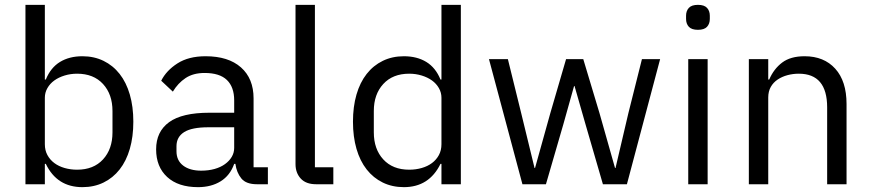

<svg xmlns="http://www.w3.org/2000/svg" viewBox="-20 -760 3592 792"><path d="M85 -740H165V-432H169Q189 -481 227.5 -504.5Q266 -528 320 -528Q368 -528 407 -509Q446 -490 473.5 -455Q501 -420 515.5 -370Q530 -320 530 -258Q530 -196 515.5 -146Q501 -96 473.5 -61Q446 -26 407 -7Q368 12 320 12Q215 12 169 -84H165V0H85ZM298 -60Q366 -60 405 -102.5Q444 -145 444 -214V-302Q444 -371 405 -413.5Q366 -456 298 -456Q271 -456 246.5 -448.5Q222 -441 204 -428Q186 -415 175.5 -396.5Q165 -378 165 -357V-165Q165 -140 175.5 -120.5Q186 -101 204 -87.5Q222 -74 246.5 -67Q271 -60 298 -60Z M1040 0Q995 0 975.5 -24Q956 -48 951 -84H946Q929 -36 890 -12Q851 12 797 12Q715 12 669.5 -30Q624 -72 624 -144Q624 -217 677.5 -256Q731 -295 844 -295H946V-346Q946 -401 916 -430Q886 -459 824 -459Q777 -459 745.5 -438Q714 -417 693 -382L645 -427Q666 -469 712 -498.5Q758 -528 828 -528Q922 -528 974 -482Q1026 -436 1026 -354V-70H1085V0ZM810 -56Q840 -56 865 -63Q890 -70 908 -83Q926 -96 936 -113Q946 -130 946 -150V-235H840Q771 -235 739.5 -215Q708 -195 708 -157V-136Q708 -98 735.5 -77Q763 -56 810 -56Z M1284 0Q1242 0 1220.5 -23.5Q1199 -47 1199 -83V-740H1279V-70H1355V0Z M1801 -84H1797Q1750 12 1646 12Q1598 12 1559 -7Q1520 -26 1492.5 -61Q1465 -96 1450.5 -146Q1436 -196 1436 -258Q1436 -320 1450.5 -370Q1465 -420 1492.5 -455Q1520 -490 1559 -509Q1598 -528 1646 -528Q1700 -528 1738.5 -504.5Q1777 -481 1797 -432H1801V-740H1881V0H1801ZM1668 -60Q1695 -60 1719.5 -67Q1744 -74 1762 -87.5Q1780 -101 1790.5 -120.5Q1801 -140 1801 -165V-357Q1801 -378 1790.5 -396.5Q1780 -415 1762 -428Q1744 -441 1719.5 -448.5Q1695 -456 1668 -456Q1600 -456 1561 -413.5Q1522 -371 1522 -302V-214Q1522 -145 1561 -102.5Q1600 -60 1668 -60Z M1997 -516H2075L2130 -293L2185 -67H2187L2250 -293L2315 -516H2386L2453 -293L2517 -67H2519L2572 -293L2628 -516H2703L2566 0H2467L2395 -248L2350 -405H2348L2304 -248L2232 0H2135Z M2859 -637Q2833 -637 2821.5 -649.5Q2810 -662 2810 -682V-695Q2810 -715 2821.5 -727.5Q2833 -740 2859 -740Q2885 -740 2896.5 -727.5Q2908 -715 2908 -695V-682Q2908 -662 2896.5 -649.5Q2885 -637 2859 -637ZM2819 -516H2899V0H2819Z M3069 0V-516H3149V-432H3153Q3172 -476 3206.5 -502Q3241 -528 3299 -528Q3379 -528 3425.5 -476.5Q3472 -425 3472 -331V0H3392V-317Q3392 -456 3275 -456Q3251 -456 3228.5 -450Q3206 -444 3188 -432Q3170 -420 3159.5 -401.5Q3149 -383 3149 -358V0Z"/></svg>

Font: IBM Plex Sans KR
Style: Regular
Weight: 400
Designer: Mike Abbink; Paul van der Laan; Pieter van Rosmalen; Wujin Sim; Chorong Kim; Dohee Lee;
Foundry: Sandoll Inc.
Version: Version 1.001